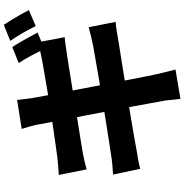

<svg xmlns="http://www.w3.org/2000/svg" viewBox="1 -914 997 1040"><g transform="rotate(-90 500.0 -394.5)"><path d="M764 -827Q777 -809 791.5 -783.5Q806 -758 820 -733Q834 -708 843 -690L755 -653Q739 -684 718.5 -723.5Q698 -763 678 -792ZM885 -873Q898 -854 913 -829Q928 -804 942 -779.5Q956 -755 965 -737L878 -700Q863 -732 840.5 -771Q818 -810 798 -838ZM343 -698Q338 -720 332.5 -739Q327 -758 321 -776L478 -801Q480 -786 482.5 -763Q485 -740 488 -721Q491 -706 497.5 -667.5Q504 -629 514.5 -575.5Q525 -522 537 -460Q549 -398 561 -334.5Q573 -271 584 -213.5Q595 -156 604 -111.5Q613 -67 618 -43Q623 -22 629.5 4.5Q636 31 643 57L484 84Q480 56 478 29.5Q476 3 471 -19Q467 -40 459.5 -82.5Q452 -125 441.5 -181Q431 -237 419 -299.5Q407 -362 395 -424.5Q383 -487 372.5 -542Q362 -597 354 -638Q346 -679 343 -698ZM72 -575Q97 -577 120.5 -578.5Q144 -580 168 -583Q189 -586 229 -591.5Q269 -597 320.5 -604.5Q372 -612 427.5 -620.5Q483 -629 535 -638Q587 -647 628 -654Q669 -661 691 -665Q716 -670 743.5 -676Q771 -682 791 -687L818 -543Q800 -542 771.5 -537.5Q743 -533 719 -530Q693 -526 649 -519Q605 -512 552 -503.5Q499 -495 444 -486Q389 -477 339 -469Q289 -461 251.5 -455Q214 -449 196 -446Q172 -441 150.5 -436.5Q129 -432 102 -424ZM74 -281Q95 -282 126.5 -285Q158 -288 182 -292Q209 -296 254 -303Q299 -310 355.5 -319Q412 -328 471.5 -337.5Q531 -347 587.5 -357Q644 -367 691 -375Q738 -383 766 -388Q795 -394 823 -400.5Q851 -407 872 -413L901 -267Q880 -266 850 -261Q820 -256 792 -251Q760 -246 712 -238.5Q664 -231 607 -221.5Q550 -212 490.5 -202.5Q431 -193 375.5 -183.5Q320 -174 276.5 -166.5Q233 -159 208 -154Q175 -149 148.5 -144Q122 -139 105 -134Z"/></g></svg>

Font: Noto Sans JP Thin ExtraBold
Style: Regular
Weight: 800
Version: Version 2.004-H2;hotconv 1.0.118;makeotfexe 2.5.65603